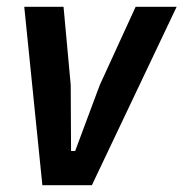

<svg xmlns="http://www.w3.org/2000/svg" viewBox="-20 -542 537 562"><path d="M104 0 51 -522H166L187 -293L188 -100H200L272 -293L377 -522H497L249 0Z"/></svg>

Font: IBM Plex Sans Cond SmBld
Style: Italic
Weight: 600
Width: 3
Italic angle: -11°
Designer: Mike Abbink, Paul van der Laan, Pieter van Rosmalen
Foundry: Bold Monday
Version: Version 1.3